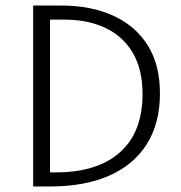

<svg xmlns="http://www.w3.org/2000/svg" viewBox="-20 -675 654 695"><path d="M100 -655H161V-622V-27L152 0H100ZM200 -655Q310 -655 390.5 -618Q471 -581 515 -510.5Q559 -440 559 -337Q559 -229 511.5 -153.5Q464 -78 375 -39Q286 0 160 0H149V-51H182Q332 -51 414 -123.5Q496 -196 496 -335Q496 -424 460.5 -484Q425 -544 361.5 -574Q298 -604 213 -604H149V-655Z"/></svg>

Font: Intel One Mono Light
Style: Regular
Weight: 300
Monospace: yes
Designer: Fred Shallcrass
Foundry: Frere-Jones Type LLC
Version: Version 1.004